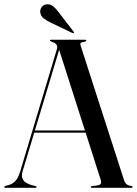

<svg xmlns="http://www.w3.org/2000/svg" viewBox="-21 -888 649 908"><path d="M137.5 -271H401.5L403 -260.5H135ZM152.5 -4Q152.5 -2.5 151.2 -1.2Q150 0 147.5 0H3.5Q1.5 0 0.2 -1.2Q-1 -2.5 -1 -4Q-1 -5.5 0.2 -6.5Q1.5 -7.5 3.5 -8L26.5 -15Q40 -19.5 52.5 -33Q65 -46.5 75 -79L247 -652Q252 -667 246.8 -676Q241.5 -685 225.5 -689.5Q220.5 -692.5 218 -693.5Q215.5 -694.5 215.5 -696Q215.5 -698.5 216.8 -699.2Q218 -700 221 -700H382Q384.5 -700 385.8 -699.2Q387 -698.5 387 -696.5Q387 -694.5 384.8 -693Q382.5 -691.5 377.5 -690Q363 -688.5 360.2 -684.2Q357.5 -680 361.5 -668.5L566 -35Q570 -22.5 578.5 -16.2Q587 -10 600.5 -8.5Q603.5 -8 604.8 -7Q606 -6 606 -4Q606 -2.5 604.8 -1.2Q603.5 0 601 0H413Q411 0 409.5 -1.2Q408 -2.5 408 -4Q408 -6 409.8 -6.8Q411.5 -7.5 414 -8L441.5 -11.5Q453 -14 456 -20.5Q459 -27 455 -38.5L256 -661L266.5 -678L86 -78Q80.5 -60 84.2 -47Q88 -34 99.2 -26Q110.5 -18 127 -13L147 -8Q150 -7.5 151.2 -6.5Q152.5 -5.5 152.5 -4ZM256.5 -830 326.5 -739Q327.5 -737.5 328.2 -735.5Q329 -733.5 328 -732.5Q327 -731 324.8 -731.2Q322.5 -731.5 321 -732L218 -781.5Q199.5 -790 185 -801.5Q170.5 -813 169 -832.5Q168.5 -844 176.8 -855.2Q185 -866.5 200.5 -867.5Q215.5 -869 229 -859Q242.5 -849 256.5 -830Z"/></svg>

Font: Fraunces 96pt
Style: Regular
Weight: 400
Version: Version 1.000;[b76b70a41]